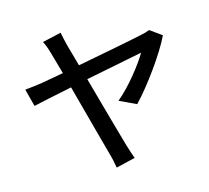

<svg xmlns="http://www.w3.org/2000/svg" viewBox="-118 -942 1236 1135"><g transform="rotate(-15 500.0 -375.0)"><path d="M674 -278C756 -363 879 -532 926 -632L855 -683C841 -677 821 -671 804 -668C761 -658 566 -620 401 -589C387 -641 374 -687 364 -721C356 -753 350 -781 346 -803L231 -777C243 -755 252 -728 261 -696C268 -673 281 -627 297 -569C230 -557 180 -548 163 -545C126 -539 94 -536 57 -532L85 -425C119 -433 213 -453 322 -475C368 -304 424 -93 440 -37C449 -7 456 28 460 53L577 25C569 2 555 -39 549 -60C531 -120 476 -321 427 -497C586 -529 745 -560 775 -566C740 -506 651 -390 572 -326Z"/></g></svg>

Font: Source Han Sans KR Medium
Style: Regular
Weight: 500
Designer: Ryoko NISHIZUKA (kana & ideographs); Paul D. Hunt (Latin, Greek & Cyrillic); Wenlong ZHANG (bopomofo); Sandoll Communica
Foundry: Adobe Systems Incorporated
Version: Version 1.001;PS 1.001;hotconv 1.0.78;makeotf.lib2.5.61930